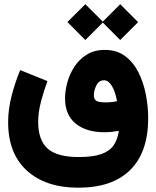

<svg xmlns="http://www.w3.org/2000/svg" viewBox="-20 -666 742 911"><path d="M299.8 -561.5 384.8 -646 467.8 -563.5 550.3 -646 635.3 -561 550.3 -476.1 467.8 -559.1 384.8 -476.1ZM205.1 -281.2Q188 -235.4 174.6 -184.3Q161.1 -133.3 161.1 -88.4Q161.1 -1.5 205.8 38.8Q250.5 79.1 354 79.1Q421.9 79.1 461.2 64.9Q500.5 50.8 519.3 23.2Q538.1 -4.4 543.9 -44.9Q527.3 -42 510 -40.3Q492.7 -38.6 474.1 -38.6Q389.6 -38.6 339.1 -79.6Q288.6 -120.6 288.6 -199.7Q288.6 -234.4 299.3 -274.2Q310.1 -314 332.8 -349.1Q355.5 -384.3 391.4 -406.7Q427.2 -429.2 477.5 -429.2Q534.2 -429.2 573.5 -399.9Q612.8 -370.6 637 -322.5Q661.1 -274.4 672.1 -217.5Q683.1 -160.6 683.1 -105.5Q683.1 56.2 597.9 140.4Q512.7 224.6 352.1 224.6Q196.8 224.6 107.7 143.6Q18.6 62.5 18.6 -85.9Q18.6 -147.9 35.2 -211.7Q51.8 -275.4 75.7 -333.5ZM535.2 -186Q526.9 -232.4 510.5 -258.8Q494.1 -285.2 474.1 -285.2Q449.2 -285.2 437.3 -261Q425.3 -236.8 425.3 -212.9Q425.3 -198.2 434.8 -189.2Q444.3 -180.2 481.9 -180.2Q508.8 -180.2 535.2 -186Z"/></svg>

Font: Vazir Black WOL-UI
Style: Black-WOL-UI
Weight: 900
Designer: Saber Rastikerdar
Foundry: Saber Rastikerdar
Version: Version 30.0.0